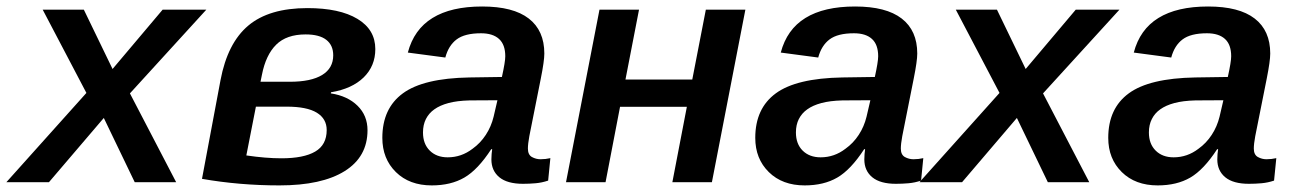

<svg xmlns="http://www.w3.org/2000/svg" viewBox="-62 -558 3960 588"><path d="M255.9 -196.8 87.9 0H-42.5L202.6 -273.4L68.8 -528.3H194.8L282.7 -346.7L436 -528.3H569.8L335.9 -272L477.5 0H350.6Z M1087.4 -407.7Q1087.4 -356 1051.8 -321Q1016.1 -286.1 951.7 -275.4L951.2 -272Q1002.4 -264.2 1033 -234.1Q1063.5 -204.1 1063.5 -159.2Q1063.5 -77.6 993.4 -33.9Q923.3 9.8 793.9 9.8Q671.4 9.8 556.6 -10.3L613.3 -312.5Q634.8 -426.3 698.5 -479.7Q762.2 -533.2 879.4 -533.2Q978 -533.2 1032.7 -500.2Q1087.4 -467.3 1087.4 -407.7ZM825.7 -307.6Q890.6 -307.6 924.6 -328.4Q958.5 -349.1 958.5 -388.7Q958.5 -419.4 937.3 -436Q916 -452.6 874 -452.6Q815.4 -452.6 783.7 -421.1Q752 -389.6 740.2 -329.1L735.8 -307.6ZM692.4 -82Q752 -73.2 799.8 -73.2Q868.2 -73.2 903.3 -93.8Q938.5 -114.3 938.5 -159.7Q938.5 -194.3 908.2 -212.9Q877.9 -231.4 815.9 -231.4H721.7Z M1539.6 4.9Q1491.7 4.9 1467.3 -15.1Q1442.9 -35.2 1442.9 -69.8Q1442.9 -78.6 1443.6 -86.4Q1444.3 -94.2 1445.3 -101.1H1442.4Q1401.4 -38.1 1360.1 -14.2Q1318.8 9.8 1260.3 9.8Q1191.9 9.8 1150.4 -31Q1108.9 -71.8 1108.9 -135.7Q1108.9 -226.1 1171.9 -272.2Q1234.9 -318.4 1375.5 -320.8L1475.1 -322.3Q1485.4 -368.7 1485.4 -385.7Q1485.4 -421.4 1466.3 -438.7Q1447.3 -456.1 1411.1 -456.1Q1361.3 -456.1 1336.4 -437.3Q1311.5 -418.5 1301.8 -381.8L1187 -397Q1205.6 -467.8 1262.5 -502.9Q1319.3 -538.1 1414.6 -538.1Q1509.8 -538.1 1557.4 -501.2Q1605 -464.4 1605 -394Q1605 -371.1 1594.2 -317.4L1559.1 -141.1Q1554.7 -117.2 1554.7 -103Q1554.7 -84 1567.1 -77.1Q1579.6 -70.3 1593.3 -70.3Q1608.9 -70.3 1623.5 -73.7L1616.7 -4.9Q1597.7 1.5 1578.4 3.2Q1559.1 4.9 1539.6 4.9ZM1233.4 -152.3Q1233.4 -117.2 1254.2 -96.7Q1274.9 -76.2 1309.1 -76.2Q1351.1 -76.2 1385.3 -102.5Q1409.2 -119.6 1425.8 -145Q1442.4 -170.4 1449.7 -200.7L1461.4 -251L1376 -250.5Q1337.4 -249.5 1311.3 -242.4Q1285.2 -235.4 1268.1 -223.1Q1251.5 -211.4 1242.4 -193.6Q1233.4 -175.8 1233.4 -152.3Z M1836.9 -231 1792.5 0H1671.4L1773.9 -528.3H1895L1853.5 -314.5H2058.1L2099.6 -528.3H2220.7L2118.2 0H1997.1L2041.5 -231Z M2681.6 4.9Q2633.8 4.9 2609.4 -15.1Q2585 -35.2 2585 -69.8Q2585 -78.6 2585.7 -86.4Q2586.4 -94.2 2587.4 -101.1H2584.5Q2543.5 -38.1 2502.2 -14.2Q2460.9 9.8 2402.3 9.8Q2334 9.8 2292.5 -31Q2251 -71.8 2251 -135.7Q2251 -226.1 2314 -272.2Q2377 -318.4 2517.6 -320.8L2617.2 -322.3Q2627.4 -368.7 2627.4 -385.7Q2627.4 -421.4 2608.4 -438.7Q2589.4 -456.1 2553.2 -456.1Q2503.4 -456.1 2478.5 -437.3Q2453.6 -418.5 2443.8 -381.8L2329.1 -397Q2347.7 -467.8 2404.5 -502.9Q2461.4 -538.1 2556.6 -538.1Q2651.9 -538.1 2699.5 -501.2Q2747.1 -464.4 2747.1 -394Q2747.1 -371.1 2736.3 -317.4L2701.2 -141.1Q2696.8 -117.2 2696.8 -103Q2696.8 -84 2709.2 -77.1Q2721.7 -70.3 2735.4 -70.3Q2751 -70.3 2765.6 -73.7L2758.8 -4.9Q2739.7 1.5 2720.5 3.2Q2701.2 4.9 2681.6 4.9ZM2375.5 -152.3Q2375.5 -117.2 2396.2 -96.7Q2417 -76.2 2451.2 -76.2Q2493.2 -76.2 2527.3 -102.5Q2551.3 -119.6 2567.9 -145Q2584.5 -170.4 2591.8 -200.7L2603.5 -251L2518.1 -250.5Q2479.5 -249.5 2453.4 -242.4Q2427.2 -235.4 2410.2 -223.1Q2393.6 -211.4 2384.5 -193.6Q2375.5 -175.8 2375.5 -152.3Z M3052.2 -196.8 2884.3 0H2753.9L2999 -273.4L2865.2 -528.3H2991.2L3079.1 -346.7L3232.4 -528.3H3366.2L3132.3 -272L3273.9 0H3147Z M3762.7 4.9Q3714.8 4.9 3690.4 -15.1Q3666 -35.2 3666 -69.8Q3666 -78.6 3666.7 -86.4Q3667.5 -94.2 3668.5 -101.1H3665.5Q3624.5 -38.1 3583.3 -14.2Q3542 9.8 3483.4 9.8Q3415 9.8 3373.5 -31Q3332 -71.8 3332 -135.7Q3332 -226.1 3395 -272.2Q3458 -318.4 3598.6 -320.8L3698.2 -322.3Q3708.5 -368.7 3708.5 -385.7Q3708.5 -421.4 3689.5 -438.7Q3670.4 -456.1 3634.3 -456.1Q3584.5 -456.1 3559.6 -437.3Q3534.7 -418.5 3524.9 -381.8L3410.2 -397Q3428.7 -467.8 3485.6 -502.9Q3542.5 -538.1 3637.7 -538.1Q3732.9 -538.1 3780.5 -501.2Q3828.1 -464.4 3828.1 -394Q3828.1 -371.1 3817.4 -317.4L3782.2 -141.1Q3777.8 -117.2 3777.8 -103Q3777.8 -84 3790.3 -77.1Q3802.7 -70.3 3816.4 -70.3Q3832 -70.3 3846.7 -73.7L3839.8 -4.9Q3820.8 1.5 3801.5 3.2Q3782.2 4.9 3762.7 4.9ZM3456.5 -152.3Q3456.5 -117.2 3477.3 -96.7Q3498 -76.2 3532.2 -76.2Q3574.2 -76.2 3608.4 -102.5Q3632.3 -119.6 3648.9 -145Q3665.5 -170.4 3672.9 -200.7L3684.6 -251L3599.1 -250.5Q3560.5 -249.5 3534.4 -242.4Q3508.3 -235.4 3491.2 -223.1Q3474.6 -211.4 3465.6 -193.6Q3456.5 -175.8 3456.5 -152.3Z"/></svg>

Font: Arimo SemiBold
Style: Italic
Weight: 600
Italic angle: -12°
Version: Version 1.33